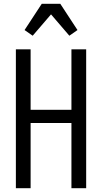

<svg xmlns="http://www.w3.org/2000/svg" viewBox="-20 -996 540 1016"><path d="M64 0V-735H142V-415H358V-735H436V0H358V-345H142V0ZM153 -807 110 -837 201 -976H299L390 -837L347 -807L250 -920Z"/></svg>

Font: Iosevka Fuck
Style: Regular
Weight: 400
Monospace: yes
Designer: Belleve Invis
Foundry: Belleve Invis
Version: Version 28.0.7; ttfautohint (v1.8.3)